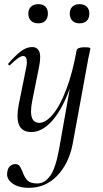

<svg xmlns="http://www.w3.org/2000/svg" viewBox="-20 -621 493 922"><path d="M15 205Q18 185 29 176Q40 167 53 167Q67 167 73.5 175.5Q80 184 88 203Q97 230 111.5 245Q126 260 159 260Q194 260 220.5 224Q247 188 264 94L333 -297L348 -380Q349 -386 358.5 -390Q368 -394 383 -394Q402 -394 408 -392.5Q414 -391 414 -388L410 -367Q408 -360 404.5 -343Q401 -326 399 -312L329 70Q311 164 255 222.5Q199 281 119 281Q68 281 38.5 259Q9 237 15 205ZM64 -64Q64 -88 70 -119L106 -297Q109 -312 109 -323Q109 -352 91 -352Q72 -352 29 -309Q27 -307 25 -307Q22 -307 20 -310.5Q18 -314 21 -317Q56 -357 82 -376Q108 -395 134 -395Q173 -395 173 -346Q173 -327 167 -297L135 -138Q129 -108 129 -86Q129 -31 169 -31Q200 -31 234.5 -72.5Q269 -114 299 -193.5Q329 -273 348 -380L361 -376Q341 -260 306 -172Q271 -84 225.5 -35.5Q180 13 130 13Q64 13 64 -64ZM116 -556Q116 -577 129 -589Q142 -601 164 -601Q186 -601 198 -589Q210 -577 210 -556Q210 -534 198 -521.5Q186 -509 164 -509Q141 -509 128.5 -521.5Q116 -534 116 -556ZM315 -556Q315 -577 327.5 -589Q340 -601 362 -601Q384 -601 396.5 -589Q409 -577 409 -556Q409 -534 397 -521.5Q385 -509 362 -509Q340 -509 327.5 -521.5Q315 -534 315 -556Z"/></svg>

Font: Cormorant Infant Medium
Style: Italic
Weight: 500
Italic angle: -10°
Designer: Christian Thalmann (Catharsis Fonts)
Foundry: Catharsis Fonts
Version: Version 4.000